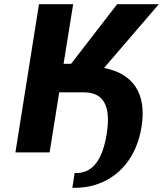

<svg xmlns="http://www.w3.org/2000/svg" viewBox="-20 -731 782 921"><path d="M54 0H218L264 -288H383C481 -288 512 -217 492 -90C475 19 434 99 346 99H338L327 170H335C370 170 401 166 429 158C551 124 636 23 659 -123C685 -285 616 -379 479 -405L742 -711H542L321 -425H285L331 -711H167Z"/></svg>

Font: Aerodynamic
Style: BdObl
Weight: 500
Designer: Google
Version: Version 2.000980; 2014